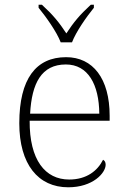

<svg xmlns="http://www.w3.org/2000/svg" viewBox="-20 -786 539 816"><path d="M238 -606H286C303 -651 348 -715 379 -753V-766H366C318 -722 292 -690 262 -644C232 -690 206 -722 158 -766H144V-753C175 -715 221 -651 238 -606ZM270 10C375 10 429 -51 429 -86C429 -97 425 -103 418 -107C395 -61 349 -23 274 -23C172 -23 105 -106 106 -273H446V-294C446 -452 375 -543 261 -543C133 -543 62 -451 62 -262C62 -88 142 10 270 10ZM402 -303H108C115 -432 156 -512 260 -512C354 -512 401 -427 402 -303Z"/></svg>

Font: Noto Serif Myanmar ExtraLight
Style: Regular
Weight: 200
Designer: Ben Mitchell and the Monotype Design Team
Foundry: Monotype Imaging Inc.
Version: Version 2.106